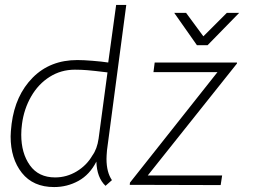

<svg xmlns="http://www.w3.org/2000/svg" viewBox="-20 -748 1054 777"><path d="M23 -196Q23 -213 27 -247Q42 -363 112.5 -434Q183 -505 293 -505Q317 -505 354.5 -502Q392 -499 418 -495L450 -728H491L413 -140Q411 -116 411 -105Q411 -51 433 -19L407 4Q372 -29 370 -94Q343 -41 297.5 -16Q252 9 199 9Q114 9 68.5 -48.5Q23 -106 23 -196ZM354 -119Q373 -145 379 -187L415 -455Q358 -462 333 -464Q308 -466 283 -466Q227 -466 181 -437Q135 -408 106 -357.5Q77 -307 69 -246Q66 -224 66 -203Q66 -128 101 -79Q136 -30 203 -30Q250 -30 290.5 -54.5Q331 -79 354 -119ZM506 -9 860 -456H601L606 -495H939V-491L578 -38H879L873 1L505 0ZM685 -696H733L803 -601L898 -696H948L820 -565H777Z"/></svg>

Font: Bellota Text Light
Style: Italic
Weight: 300
Italic angle: -7.5°
Designer: Kemie Guaida
Foundry: Kemie Guaida
Version: Version 4.001